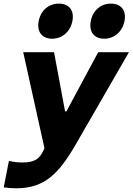

<svg xmlns="http://www.w3.org/2000/svg" viewBox="-44 -822 714 1034"><path d="M236.5 -613.5C291 -613.5 334.5 -651 346 -709C357 -766.5 327.5 -802.5 273 -802.5C219 -802.5 175.5 -766.5 164.5 -709C153 -651 182.5 -613.5 236.5 -613.5ZM517 -613.5C571.5 -613.5 615 -651 626.5 -709C637.5 -766.5 608 -802.5 553.5 -802.5C499.5 -802.5 456 -766.5 445 -709C433.5 -651 463 -613.5 517 -613.5ZM-24 187C-2 190 20 192 44 192C195.5 192 273 113 363 -42.5L650.5 -541H485L313.5 -222H306.5L247 -541H81L195.5 -23.5L188.5 -9C169 31.5 145.5 53 76 53C50 53 27.5 50 4 44.5Z"/></svg>

Font: Monaspace Neon ExtraBold
Style: Italic
Weight: 800
Italic angle: -11°
Designer: Riley Cran & the Lettermatic Team
Foundry: Lettermatic
Version: Version 1.200 (Monaspace Neon)